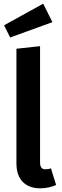

<svg xmlns="http://www.w3.org/2000/svg" viewBox="-20 -1005 337 1040"><path d="M198 15Q138 15 103.5 -19.5Q69 -54 69 -121V-741L197 -755V-125Q197 -88 225 -88Q243 -88 256 -93L284 -3Q244 15 198 15ZM35 -802 2 -868 214 -985 264 -885Z"/></svg>

Font: Trujillo Medium
Style: Regular
Weight: 500
Designer: Fira Sans original fonts by bBox Type GmbH, Carrois Corporate GbR, & Edenspiekermann AG / Changes by Cristiano Sobral
Foundry: Fira Sans original fonts by bBox Type GmbH, Carrois Corporate GbR, & Edenspiekermann AG / Changes by Cristiano Sobral
Version: Version 4.301;October 17, 2021;FontCreator 14.0.0.2814 64-bi